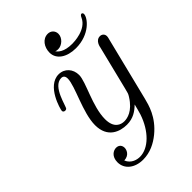

<svg xmlns="http://www.w3.org/2000/svg" viewBox="-248 -734 1035 1035"><g transform="rotate(-45 270.0 -216.0)"><path d="M258 -559C258 -508 307 -475 376 -475C481 -475 537 -546 537 -575C537 -580 534 -586 528 -586C524 -586 518 -582 513 -570C485 -508 392 -506 379 -506C314 -506 294 -531 285 -542C291 -540 298 -539 304 -539C334 -539 364 -567 364 -597C364 -621 346 -638 323 -638C284 -638 258 -601 258 -559ZM83 -290C83 -282 90 -278 97 -278C101 -278 104 -279 107 -281C118 -289 139 -418 206 -418C224 -418 229 -404 229 -391C229 -333 155 -204 155 -109C155 -13 226 11 279 11C328 11 359 -12 385 -37C380 -17 375 4 369 23C337 119 271 183 206 183C186 183 148 176 132 137C174 135 182 102 182 90C182 73 172 57 149 57C129 57 99 73 99 118C99 171 145 206 207 206C262 206 307 182 343 153C419 91 436 19 446 -20L535 -378C537 -386 540 -395 540 -403C540 -421 526 -430 513 -430C479 -430 472 -389 471 -383L409 -133C402 -105 402 -103 392 -87C350 -20 304 -12 282 -12C256 -12 216 -25 216 -94C216 -191 286 -308 286 -361C286 -407 255 -442 210 -442C121 -442 83 -302 83 -290Z"/></g></svg>

Font: CMU Serif
Style: Italic
Weight: 500
Italic angle: -14.04°
Version: Version 0.7.0